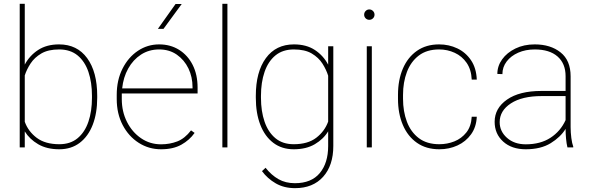

<svg xmlns="http://www.w3.org/2000/svg" viewBox="-20 -770 3087 1003"><path d="M487.8 -269.5V-259.3Q487.8 -178.7 464.4 -118.2Q440.9 -57.6 396.5 -23.9Q352.1 9.8 289.6 9.8Q224.6 9.8 179.4 -16.6Q134.3 -43 109.4 -83.5V0H83V-750H109.4V-432.6Q134.8 -480 179.4 -509Q224.1 -538.1 288.6 -538.1Q382.8 -538.1 435.3 -466.3Q487.8 -394.5 487.8 -269.5ZM460.4 -259.3V-269.5Q460.4 -339.8 441.9 -394.5Q423.3 -449.2 385.3 -480.5Q347.2 -511.7 289.1 -511.7Q231.9 -511.7 196 -490.7Q160.2 -469.7 139.6 -438.2Q119.1 -406.7 109.4 -376V-133.8Q127.4 -83.5 171.9 -50Q216.3 -16.6 290 -16.6Q347.7 -16.6 385.5 -48.1Q423.3 -79.6 441.9 -134.3Q460.4 -189 460.4 -259.3Z M821.3 9.8Q757.3 9.8 704.6 -23.9Q651.9 -57.6 620.8 -116.9Q589.8 -176.3 589.8 -252.9V-274.4Q589.8 -351.6 619.9 -411.1Q649.9 -470.7 700.2 -504.4Q750.5 -538.1 811.5 -538.1Q870.1 -538.1 915.5 -509.8Q960.9 -481.4 986.6 -430.7Q1012.2 -379.9 1012.2 -312.5V-281.7H616.2Q616.2 -278.3 616.2 -274.4V-252.9Q616.2 -187 643.3 -133.3Q670.4 -79.6 716.8 -47.9Q763.2 -16.1 821.3 -16.1Q866.7 -16.1 906 -31.2Q945.3 -46.4 978 -88.9L996.6 -75.7Q970.2 -38.1 927.5 -14.2Q884.8 9.8 821.3 9.8ZM811.5 -511.7Q758.3 -511.7 716.8 -484.9Q675.3 -458 649.7 -411.9Q624 -365.7 618.2 -308.1H985.8V-314.5Q985.8 -367.7 964.4 -412.4Q942.9 -457 903.8 -484.4Q864.7 -511.7 811.5 -511.7ZM804.7 -619.1 897 -749H929.2L834 -619.1Z M1168 -750V0H1141.6V-750Z M1316.4 -259.3V-269.5Q1316.4 -394.5 1368.9 -466.3Q1421.4 -538.1 1515.6 -538.1Q1580.6 -538.1 1625 -508.8Q1669.4 -479.5 1694.3 -432.1V-528.3H1721.2V-7.3Q1721.2 94.2 1668 153.6Q1614.7 212.9 1521.5 212.9Q1463.9 212.9 1420.7 188Q1377.4 163.1 1348.6 124L1367.2 106.4Q1397.9 145 1434.8 166Q1471.7 187 1520.5 187Q1606.4 187 1650.4 134.3Q1694.3 81.5 1694.3 -7.3V-84Q1669.9 -43.5 1624.8 -16.8Q1579.6 9.8 1514.6 9.8Q1452.1 9.8 1407.7 -23.9Q1363.3 -57.6 1339.8 -118.2Q1316.4 -178.7 1316.4 -259.3ZM1343.3 -269.5V-259.3Q1343.3 -189 1362.1 -134.3Q1380.9 -79.6 1418.7 -48.1Q1456.5 -16.6 1514.2 -16.6Q1588.4 -16.6 1632.3 -50.5Q1676.3 -84.5 1694.3 -134.8V-374.5Q1684.6 -405.8 1664.6 -437.5Q1644.5 -469.2 1608.6 -490.5Q1572.8 -511.7 1515.1 -511.7Q1457 -511.7 1418.9 -480.5Q1380.9 -449.2 1362.1 -394.5Q1343.3 -339.8 1343.3 -269.5Z M1882.3 -693.4Q1882.3 -704.6 1890.1 -712.6Q1897.9 -720.7 1909.2 -720.7Q1920.4 -720.7 1928.5 -712.6Q1936.5 -704.6 1936.5 -693.4Q1936.5 -682.1 1928.5 -674.3Q1920.4 -666.5 1909.2 -666.5Q1897.9 -666.5 1890.1 -674.3Q1882.3 -682.1 1882.3 -693.4ZM1922.4 -528.3V0H1896V-528.3Z M2274.9 -16.6Q2316.4 -16.6 2353.8 -31.5Q2391.1 -46.4 2416.3 -78.1Q2441.4 -109.9 2444.3 -160.2H2470.7Q2468.3 -106.4 2440.9 -68.4Q2413.6 -30.3 2370.1 -10.3Q2326.7 9.8 2274.9 9.8Q2206.5 9.8 2158.2 -23.9Q2109.9 -57.6 2084.5 -117.2Q2059.1 -176.8 2059.1 -253.9V-274.4Q2059.1 -352.1 2084.5 -411.4Q2109.9 -470.7 2158 -504.4Q2206.1 -538.1 2273.9 -538.1Q2325.2 -538.1 2368.9 -517.3Q2412.6 -496.6 2440.4 -455.6Q2468.3 -414.6 2470.7 -354H2444.3Q2441.9 -406.7 2417.7 -441.7Q2393.6 -476.6 2355.5 -494.1Q2317.4 -511.7 2273.9 -511.7Q2209.5 -511.7 2167.7 -479.7Q2126 -447.8 2105.7 -394Q2085.4 -340.3 2085.4 -274.4V-253.9Q2085.4 -188 2105.7 -134Q2126 -80.1 2168 -48.3Q2210 -16.6 2274.9 -16.6Z M2944.3 0Q2939.5 -19 2937 -45.7Q2934.6 -72.3 2934.6 -96.7Q2908.2 -53.7 2856.7 -22Q2805.2 9.8 2726.6 9.8Q2652.8 9.8 2608.4 -30.5Q2564 -70.8 2564 -133.8Q2564 -204.6 2628.7 -249.8Q2693.4 -294.9 2808.1 -294.9H2934.6V-372.1Q2934.6 -438 2892.6 -474.9Q2850.6 -511.7 2773.4 -511.7Q2725.6 -511.7 2687.3 -494.9Q2648.9 -478 2626.7 -448.7Q2604.5 -419.4 2604.5 -382.8L2578.1 -383.8Q2578.1 -425.3 2603.3 -460.2Q2628.4 -495.1 2672.6 -516.6Q2716.8 -538.1 2773.4 -538.1Q2856 -538.1 2908.4 -496.3Q2960.9 -454.6 2960.9 -371.1V-106.4Q2960.9 -78.1 2964.6 -49.3Q2968.3 -20.5 2974.6 -4.4V0ZM2726.6 -16.1Q2803.2 -16.1 2855.7 -50.3Q2908.2 -84.5 2934.6 -142.6V-268.1H2809.6Q2707.5 -268.1 2648.9 -230Q2590.3 -191.9 2590.3 -131.8Q2590.3 -84 2628.4 -50Q2666.5 -16.1 2726.6 -16.1Z"/></svg>

Font: Vazirmatn RD UI Thin
Style: Regular
Weight: 100
Designer: Saber Rastikerdar
Foundry: Saber Rastikerdar
Version: Version 33.003